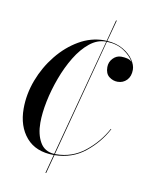

<svg xmlns="http://www.w3.org/2000/svg" viewBox="-75 -614 613 757"><g transform="rotate(10 231.5 -235.0)"><path d="M331.5 -555 308.5 -469.5Q346 -467 372.8 -451.2Q399.5 -435.5 413.5 -414.5Q427.5 -393.5 427.5 -375Q427.5 -348.5 412.8 -333.2Q398 -318 376 -318Q357.5 -318 342 -330Q326.5 -342 326.5 -368Q326.5 -388.5 340.5 -403.2Q354.5 -418 373.5 -418Q386.5 -418 397.8 -415.2Q409 -412.5 416.5 -405Q404.5 -427.5 376.2 -446.2Q348 -465 307.5 -466L182.5 5.5Q184 5.5 185.5 5.5Q251.5 5.5 302 -34.8Q352.5 -75 382.5 -130.5L384.5 -129.5Q355 -73.5 303.5 -32.2Q252 9 181.5 10L161.5 85H158.5L178.5 10Q106.5 10 68.2 -34.5Q30 -79 30 -150Q30 -208 51.5 -264.8Q73 -321.5 110.5 -368Q148 -414.5 195.8 -442.2Q243.5 -470 296.5 -470Q301.5 -470 306 -469.5L328.5 -555ZM104.5 -106.5Q104.5 -60 122.5 -28.5Q140.5 3 179.5 5.5L305 -466H303Q269 -466 238.8 -441.5Q208.5 -417 184 -376.8Q159.5 -336.5 141.8 -288.5Q124 -240.5 114.2 -192.8Q104.5 -145 104.5 -106.5Z"/></g></svg>

Font: Bodoni* 72pt
Style: Italic
Weight: 400
Italic angle: -13°
Version: Version 2.3